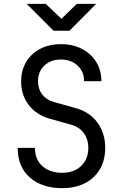

<svg xmlns="http://www.w3.org/2000/svg" viewBox="-20 -970 640 1000"><path d="M304 10Q198 10 135 -46Q72 -102 72 -200H162Q162 -139 201 -104.5Q240 -70 304 -70Q366 -70 403 -106Q440 -142 440 -200Q440 -244 416.5 -276.5Q393 -309 349 -321L238 -352Q169 -372 129.5 -423.5Q90 -475 90 -545Q90 -603 116 -647Q142 -691 189 -715.5Q236 -740 297 -740Q359 -740 406.5 -715.5Q454 -691 481 -647.5Q508 -604 508 -547H418Q418 -597 384 -628.5Q350 -660 297 -660Q244 -660 211 -628.5Q178 -597 178 -547Q178 -507 199.5 -478.5Q221 -450 260 -439L374 -407Q447 -387 487.5 -331.5Q528 -276 528 -200Q528 -104 467 -47Q406 10 304 10ZM259 -810 119 -950H218L300 -872L380 -950H481L342 -810Z"/></svg>

Font: JetBrainsMono NFM
Style: Regular
Weight: 400
Monospace: yes
Designer: Philipp Nurullin, Konstantin Bulenkov
Foundry: JetBrains
Version: Version 2.304; ttfautohint (v1.8.4.7-5d5b);Nerd Fonts 3.3.0